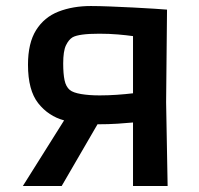

<svg xmlns="http://www.w3.org/2000/svg" viewBox="-20 -618 660 638"><path d="M56 0 193 -218Q141 -232 107 -275Q73 -318 73 -403Q73 -475 100 -518Q127 -561 174.5 -579.5Q222 -598 282 -598Q307 -598 345.5 -596.5Q384 -595 423.5 -593Q463 -591 493.5 -589Q524 -587 535 -586L532 -278L537 0H422V-211Q401 -209 371 -207Q341 -205 304 -205L185 0ZM311 -301Q339 -301 368 -303Q397 -305 422 -308V-498Q401 -501 372 -503.5Q343 -506 310 -506Q242 -506 221 -494Q208 -486 199 -467Q190 -448 190 -407Q190 -373 194.5 -351.5Q199 -330 212 -319Q223 -310 249.5 -305.5Q276 -301 311 -301Z"/></svg>

Font: Ruda
Style: Bold
Weight: 700
Designer: Mariela Monsalve and Angelina Sanchez
Foundry: Mariela Monsalve and Angelina Sanchez
Version: Version 2.000